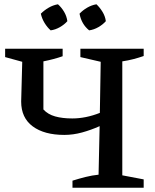

<svg xmlns="http://www.w3.org/2000/svg" viewBox="-20 -878 727 898"><path d="M319 0V-33Q351 -43 381 -50.5Q411 -58 441 -61L446 -288Q406 -270 364 -258.5Q322 -247 281 -247Q187 -247 133 -287Q79 -327 79 -403L84 -589L4 -611V-650H273V-615Q253 -608 230.5 -602Q208 -596 183 -591V-366Q204 -343 238 -333.5Q272 -324 318 -324Q381 -324 447 -350L451 -589L356 -611V-650H652V-616Q629 -608 604 -601.5Q579 -595 552 -591V-58L652 -39V0ZM251 -858Q268 -843 280 -822.5Q292 -802 295 -779Q281 -763 260 -751Q239 -739 217 -736Q201 -750 188.5 -770.5Q176 -791 171 -814Q187 -830 207.5 -842Q228 -854 251 -858ZM431 -858Q447 -843 459.5 -822.5Q472 -802 475 -779Q461 -763 440 -751Q419 -739 397 -736Q361 -765 352 -814Q367 -830 387.5 -842Q408 -854 431 -858Z"/></svg>

Font: Piazzolla SC Medium
Style: Regular
Weight: 500
Designer: Juan Pablo del Peral
Foundry: Huerta Tipografica
Version: Version 1.330